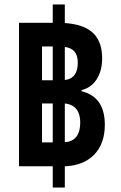

<svg xmlns="http://www.w3.org/2000/svg" viewBox="-20 -780 540 859"><path d="M65 -36H216V59H270V-36C381 -40 449 -108 449 -221C449 -310 411 -355 345 -372V-377C402 -390 437 -445 437 -518C437 -620 383 -669 270 -677V-760H216V-678H65ZM168 -421V-572H216V-421ZM328 -500C328 -455 311 -427 270 -422V-570C309 -565 328 -542 328 -500ZM168 -143V-317H216V-143ZM339 -232C339 -181 319 -147 270 -144V-317C319 -312 339 -279 339 -232Z"/></svg>

Font: Noto Sans Thai Looped Condensed
Style: Bold
Weight: 700
Width: 3
Designer: Sasikarn Vongin, Ben Mitchell
Foundry: The Fontpad Ltd
Version: Version 1.001